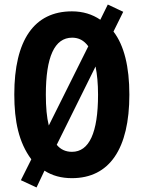

<svg xmlns="http://www.w3.org/2000/svg" viewBox="-20 -775 633 846"><path d="M550 -358C550 -481 527 -575 480 -636L523 -723L455 -755L422 -688C387 -712 345 -725 297 -725C131 -725 43 -599 43 -359C43 -240 63 -147 118 -73L72 19L141 51L176 -23C210 -1 250 10 297 10C462 10 550 -119 550 -358ZM182 -358C182 -524 220 -609 298 -609C327 -609 350 -597 369 -571L195 -222C186 -258 182 -303 182 -358ZM412 -358C412 -190 373 -106 297 -106C270 -106 247 -116 230 -137L401 -482C408 -448 412 -406 412 -358Z"/></svg>

Font: Noto Sans Armenian ExtraCondensed
Style: Regular
Weight: 400
Width: 2
Designer: Monotype Design Team
Foundry: Monotype Imaging Inc.
Version: Version 2.008